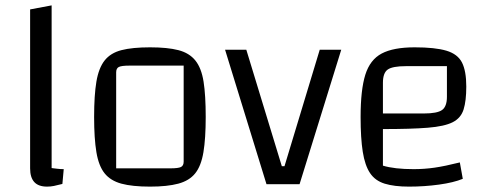

<svg xmlns="http://www.w3.org/2000/svg" viewBox="-20 -685 1830 714"><path d="M172 -60Q180 -59 192.5 -57.5Q205 -56 217 -56L212 -1Q193 4 180.5 6.5Q168 9 155 9Q123 9 107.5 -8Q92 -25 92 -59V-650L172 -665Z M538 9Q472 9 431.5 -2Q391 -13 369 -40.5Q347 -68 338.5 -119Q330 -170 330 -250Q330 -331 338.5 -381.5Q347 -432 369 -460Q391 -488 431.5 -498.5Q472 -509 538 -509Q603 -509 643.5 -498.5Q684 -488 706.5 -460Q729 -432 737 -381.5Q745 -331 745 -250Q745 -170 736.5 -119Q728 -68 706 -40.5Q684 -13 643 -2Q602 9 538 9ZM412 -59H614Q643 -59 653 -64Q663 -69 663 -84V-441H462Q432 -441 422 -436Q412 -431 412 -416Z M817 -500H896L1028 -67H1038L1169 -500H1249L1094 0H971Z M1501 9Q1446 9 1410.5 -2Q1375 -13 1356 -41.5Q1337 -70 1329 -120.5Q1321 -171 1321 -250Q1321 -351 1338.5 -407Q1356 -463 1399.5 -486Q1443 -509 1522 -509Q1598 -509 1640 -496.5Q1682 -484 1698 -452.5Q1714 -421 1714 -363Q1714 -310 1704 -278Q1694 -246 1663.5 -230.5Q1633 -215 1571 -210Q1509 -205 1404 -205H1374V-263H1556Q1606 -263 1624 -276Q1642 -289 1642 -325V-439H1490Q1440 -439 1422 -426.5Q1404 -414 1404 -377V-69Q1447 -56 1518 -56Q1558 -56 1596 -61.5Q1634 -67 1690 -81L1701 -20Q1667 -6 1612.5 1.5Q1558 9 1501 9Z"/></svg>

Font: Changa ExtraLight Light
Style: Regular
Weight: 300
Version: Version 3.002; ttfautohint (v1.8.2)